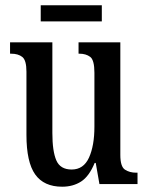

<svg xmlns="http://www.w3.org/2000/svg" viewBox="-20 -696 560 726"><path d="M215 10Q146 10 113 -36.5Q80 -83 80 -186V-425Q80 -468 64.5 -480.5Q49 -493 22 -493H18V-536H178V-193Q178 -124 193 -89.5Q208 -55 251 -55Q296 -55 316.5 -100Q337 -145 337 -217V-421Q337 -469 321 -481Q305 -493 280 -493H277V-536H435V-110Q435 -66 452.5 -54.5Q470 -43 495 -43H500V0H356L342 -80H338Q317 -29 286.5 -9.5Q256 10 215 10ZM134 -615V-676H365V-615Z"/></svg>

Font: Noto Serif Thai ExtraCondensed Medium
Style: Regular
Weight: 500
Width: 2
Designer: Monotype Design Team
Foundry: Monotype Imaging Inc.
Version: Version 2.002; ttfautohint (v1.8.4.7-5d5b)